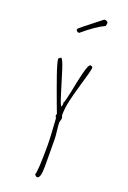

<svg xmlns="http://www.w3.org/2000/svg" viewBox="-176 -984 704 1057"><g transform="rotate(20 176.0 -456.0)"><path d="M135.7 -810.5Q209.5 -873.5 260.7 -896.5L263.7 -911.6Q263.7 -927.2 241.7 -927.2Q238.3 -923.8 204.6 -897.9Q167 -869.1 145 -851.1Q117.7 -829.1 117.7 -825.2Q117.7 -818.4 122.8 -814.5Q127.9 -810.5 135.7 -810.5ZM189.5 15.1Q210.4 15.1 210.4 -52.7V-57.1Q210.4 -101.6 210 -136.7Q209.5 -171.9 209.5 -215.8Q209.5 -229.5 205.6 -261.7Q201.7 -293.9 201.7 -307.1Q201.7 -313 204.6 -322.3Q207.5 -331.1 207.5 -335.9Q207.5 -341.3 202.6 -353Q202.6 -395.5 214.4 -444.3Q219.7 -468.8 225.3 -488.8Q231 -508.8 238.8 -535.6L241.7 -546.4Q269.5 -638.7 269.5 -653.8Q269.5 -658.2 265.4 -661.1Q261.2 -664.1 256.3 -664.1Q244.6 -664.1 230.5 -608.4Q217.3 -554.7 205.1 -490.2Q192.4 -427.2 185.5 -418.9L187.5 -414.1L183.6 -396Q175.8 -398.4 157.2 -460.4L149.9 -483.9Q131.8 -543.9 118.7 -585.4Q99.1 -647.5 89.4 -648.9L75.7 -638.2Q76.7 -625.5 84 -600.6Q90.3 -577.6 103.3 -541Q116.2 -504.4 120.1 -493.7L130.9 -463.9Q143.1 -429.7 155.5 -397Q168 -364.3 173.3 -350.1L170.4 -337.9L176.8 -325.2L181.2 -254.4Q184.6 -203.6 184.6 -170.9Q184.6 -21 174.8 3.9Q176.3 7.3 181.2 11.2Q186 15.1 189.5 15.1Z"/></g></svg>

Font: Amatica SC
Style: Regular
Weight: 400
Designer: Vernon Adams, Ben Nathan
Foundry: newtypography
Version: Version 2.001